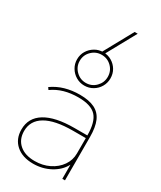

<svg xmlns="http://www.w3.org/2000/svg" viewBox="-259 -1148 1048 1246"><g transform="rotate(30 264.5 -525.0)"><path d="M216 10Q135 10 87.5 -32Q40 -74 40 -145Q40 -233 115.5 -279Q191 -325 334 -325H430Q430 -426 391 -468Q352 -510 257 -510Q200 -510 152.5 -496.5Q105 -483 64 -454L53 -470Q97 -501 148 -515.5Q199 -530 257 -530Q326 -530 368.5 -509Q411 -488 430.5 -443Q450 -398 450 -325V0H430V-104H429Q401 -52 343 -21Q285 10 216 10ZM216 -10Q276 -10 324.5 -34Q373 -58 401.5 -99Q430 -140 430 -190V-305H334Q199 -305 129.5 -264Q60 -223 60 -145Q60 -83 101.5 -46.5Q143 -10 216 -10ZM250 -595Q216 -595 187.5 -612Q159 -629 142 -657.5Q125 -686 125 -720Q125 -755 142 -783Q159 -811 187.5 -828Q216 -845 250 -845Q285 -845 313.5 -828Q342 -811 358.5 -783Q375 -755 375 -720Q375 -686 358.5 -657.5Q342 -629 313.5 -612Q285 -595 250 -595ZM250 -615Q294 -615 324.5 -646Q355 -677 355 -720Q355 -764 324.5 -794.5Q294 -825 250 -825Q207 -825 176 -794.5Q145 -764 145 -720Q145 -677 176 -646Q207 -615 250 -615ZM262 -840H239L360 -1060H383Z"/></g></svg>

Font: M PLUS 2 Thin
Style: Regular
Weight: 100
Designer: Coji Morishita
Foundry: UNDERFOREST DESIGN
Version: Version 1.001